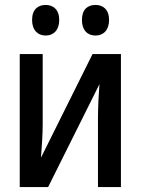

<svg xmlns="http://www.w3.org/2000/svg" viewBox="-20 -758 570 778"><path d="M367 -614C398 -614 422 -635 422 -677C422 -719 398 -738 367 -738C335 -738 312 -720 312 -677C312 -635 335 -614 367 -614ZM165 -614C196 -614 220 -635 220 -677C220 -719 196 -738 165 -738C134 -738 110 -720 110 -677C110 -635 134 -614 165 -614ZM60 0H175L383 -417C380 -379 377 -323 377 -279V0H470V-539H355L146 -119C149 -156 153 -213 153 -253V-539H60Z"/></svg>

Font: Noto Sans Mono Condensed Medium
Style: Regular
Weight: 500
Width: 3
Designer: Monotype Design Team
Foundry: Monotype Imaging Inc.
Version: Version 2.014